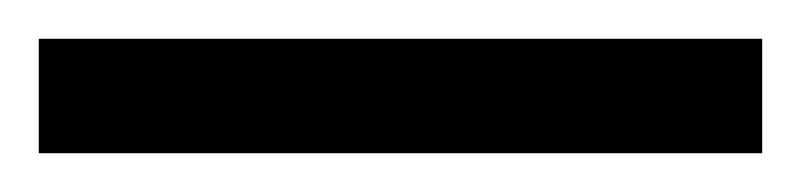

<svg xmlns="http://www.w3.org/2000/svg" viewBox="-24 -839 413 99"><path d="M-4 -760H369V-819H-4Z"/></svg>

Font: Noto Serif Georgian ExtraCondensed Medium
Style: Regular
Weight: 500
Width: 2
Designer: Monotype Design Team, Akaki Razmadze
Foundry: Google LLC
Version: Version 2.003